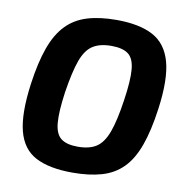

<svg xmlns="http://www.w3.org/2000/svg" viewBox="-80 -781 843 871"><g transform="rotate(10 341.5 -345.5)"><path d="M388 -704Q493 -704 556 -670.5Q619 -637 641 -557.5Q663 -478 644 -340Q630 -237 605 -168Q580 -99 540.5 -59.5Q501 -20 444 -3.5Q387 13 310 13Q203 13 140 -20Q77 -53 56.5 -132.5Q36 -212 55 -351Q69 -452 93.5 -520Q118 -588 157 -628.5Q196 -669 253 -686.5Q310 -704 388 -704ZM385 -584Q332 -584 299.5 -563Q267 -542 248 -489.5Q229 -437 214 -340Q201 -248 205.5 -197.5Q210 -147 236 -127Q262 -107 313 -107Q367 -107 399 -128Q431 -149 450.5 -202Q470 -255 484 -351Q498 -444 493.5 -494.5Q489 -545 463 -564.5Q437 -584 385 -584Z"/></g></svg>

Font: Exo 2
Style: Bold Italic
Weight: 700
Italic angle: -8°
Designer: Natanael Gama
Foundry: Natanael Gama
Version: Version 2.010